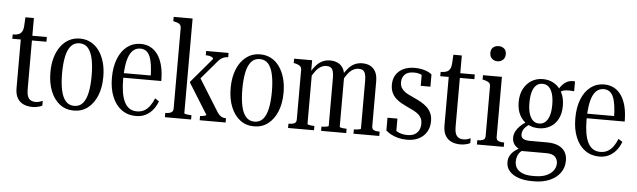

<svg xmlns="http://www.w3.org/2000/svg" viewBox="-56 -968 4725 1424"><g transform="rotate(5 2307.0 -256.0)"><path d="M7 -481V-513H9Q34 -513 50.5 -519.5Q67 -526 76 -541.5Q85 -557 86 -582L113 -516H261V-481ZM153 -117Q153 -84 161 -64.5Q169 -45 184 -37Q199 -29 218 -29Q238 -29 252 -34.5Q266 -40 272 -42V-7Q265 -2 254 1.5Q243 5 229.5 7.5Q216 10 199 10Q163 10 134 -2.5Q105 -15 87.5 -43.5Q70 -72 70 -120V-516L83 -520L90 -648H153Z M704 -258Q704 -178 679.5 -118Q655 -58 611 -24Q567 10 507 10Q447 10 403 -23.5Q359 -57 334.5 -117.5Q310 -178 310 -258Q310 -318 324 -367Q338 -416 364 -451.5Q390 -487 426 -506.5Q462 -526 507 -526Q552 -526 588 -507Q624 -488 650 -452Q676 -416 690 -367Q704 -318 704 -258ZM397 -258Q397 -186 408 -133.5Q419 -81 443.5 -53Q468 -25 507 -25Q547 -25 571 -53Q595 -81 606 -133.5Q617 -186 617 -258Q617 -330 606 -382.5Q595 -435 571 -463Q547 -491 507 -491Q468 -491 443.5 -463Q419 -435 408 -382.5Q397 -330 397 -258Z M852 -256Q852 -200 859 -157.5Q866 -115 880.5 -85.5Q895 -56 918 -40.5Q941 -25 974 -25Q1006 -25 1030 -39Q1054 -53 1071 -77.5Q1088 -102 1101 -133L1131 -113Q1116 -74 1092.5 -46.5Q1069 -19 1038.5 -4.5Q1008 10 969 10Q909 10 863.5 -22.5Q818 -55 793 -115.5Q768 -176 768 -257Q768 -339 792 -399.5Q816 -460 859.5 -493Q903 -526 960 -526Q1000 -526 1032 -509.5Q1064 -493 1087 -460.5Q1110 -428 1122.5 -379.5Q1135 -331 1135 -265H831V-299H1074L1054 -287Q1053 -339 1047.5 -377.5Q1042 -416 1031 -441Q1020 -466 1002.5 -478.5Q985 -491 960 -491Q932 -491 911.5 -475.5Q891 -460 878 -430Q865 -400 858.5 -356Q852 -312 852 -256Z M1637 0H1444V-32H1446Q1453 -32 1463.5 -33.5Q1474 -35 1482 -38Q1490 -41 1490 -44L1348 -272V-278L1503 -461Q1503 -469 1495.5 -473.5Q1488 -478 1476.5 -481Q1465 -484 1453 -484H1447V-516H1614V-484H1610Q1600 -484 1588 -480.5Q1576 -477 1564 -469.5Q1552 -462 1541 -449L1410 -295L1414 -324L1574 -67Q1583 -55 1592 -47Q1601 -39 1612 -35.5Q1623 -32 1633 -32H1637ZM1326 -747V-42Q1326 -39 1334 -37Q1342 -35 1354 -33.5Q1366 -32 1378 -32H1380V0H1185V-32H1186Q1203 -32 1215.5 -35Q1228 -38 1236 -46Q1244 -54 1244 -68V-668Q1244 -683 1238.5 -691Q1233 -699 1222 -704Q1211 -709 1193 -713L1185 -715V-747Z M2046 -258Q2046 -178 2021.5 -118Q1997 -58 1953 -24Q1909 10 1849 10Q1789 10 1745 -23.5Q1701 -57 1676.5 -117.5Q1652 -178 1652 -258Q1652 -318 1666 -367Q1680 -416 1706 -451.5Q1732 -487 1768 -506.5Q1804 -526 1849 -526Q1894 -526 1930 -507Q1966 -488 1992 -452Q2018 -416 2032 -367Q2046 -318 2046 -258ZM1739 -258Q1739 -186 1750 -133.5Q1761 -81 1785.5 -53Q1810 -25 1849 -25Q1889 -25 1913 -53Q1937 -81 1948 -133.5Q1959 -186 1959 -258Q1959 -330 1948 -382.5Q1937 -435 1913 -463Q1889 -491 1849 -491Q1810 -491 1785.5 -463Q1761 -435 1750 -382.5Q1739 -330 1739 -258Z M2102 0V-32H2104Q2129 -32 2145 -39Q2161 -46 2161 -68V-437Q2161 -452 2155.5 -459.5Q2150 -467 2139 -472.5Q2128 -478 2111 -482L2102 -483V-516H2236V-430L2243 -420V-43Q2243 -39 2250.5 -37Q2258 -35 2270 -33.5Q2282 -32 2293 -32H2295V0ZM2535 0H2348V-32H2350Q2360 -32 2372 -33Q2384 -34 2392.5 -36.5Q2401 -39 2401 -42V-399Q2401 -431 2395 -449.5Q2389 -468 2377 -475.5Q2365 -483 2347 -483Q2324 -483 2304 -471.5Q2284 -460 2266 -436.5Q2248 -413 2230 -378L2227 -424Q2247 -457 2267.5 -479.5Q2288 -502 2313 -514Q2338 -526 2370 -526Q2403 -526 2429 -513Q2455 -500 2469 -473Q2483 -446 2483 -404V-43Q2483 -39 2490.5 -37Q2498 -35 2510 -33.5Q2522 -32 2534 -32H2535ZM2781 0H2589V-32H2590Q2600 -32 2612 -33.5Q2624 -35 2632.5 -37Q2641 -39 2641 -42V-399Q2641 -431 2635 -449.5Q2629 -468 2617 -475.5Q2605 -483 2587 -483Q2564 -483 2543.5 -471.5Q2523 -460 2505.5 -437Q2488 -414 2470 -379L2467 -424Q2487 -456 2507 -479Q2527 -502 2552.5 -514Q2578 -526 2610 -526Q2643 -526 2668.5 -513Q2694 -500 2708.5 -472.5Q2723 -445 2723 -399V-68Q2723 -46 2738 -39Q2753 -32 2779 -32H2781Z M3084 -118Q3084 -141 3076 -157.5Q3068 -174 3053.5 -186.5Q3039 -199 3018.5 -209.5Q2998 -220 2972 -232Q2948 -243 2924.5 -256Q2901 -269 2882 -287Q2863 -305 2852 -329.5Q2841 -354 2841 -388Q2841 -430 2860.5 -461Q2880 -492 2915.5 -509Q2951 -526 3000 -526Q3032 -526 3057 -520Q3082 -514 3100 -505.5Q3118 -497 3127 -488V-397H3055V-491Q3063 -492 3069.5 -486.5Q3076 -481 3080.5 -474Q3085 -467 3087 -460.5Q3089 -454 3087 -450Q3078 -464 3064.5 -473Q3051 -482 3034.5 -486.5Q3018 -491 2997 -491Q2949 -491 2928 -468Q2907 -445 2907 -412Q2907 -388 2916 -372Q2925 -356 2940 -344Q2955 -332 2975.5 -322.5Q2996 -313 3019 -302Q3044 -291 3067.5 -277.5Q3091 -264 3110.5 -246Q3130 -228 3142 -203Q3154 -178 3154 -142Q3154 -97 3133.5 -62.5Q3113 -28 3076 -9Q3039 10 2987 10Q2951 10 2921 2Q2891 -6 2868 -18.5Q2845 -31 2830 -45V-140H2904V-28Q2895 -34 2889 -39Q2883 -44 2880 -49Q2877 -54 2877 -59Q2877 -64 2881 -71Q2892 -55 2908.5 -45Q2925 -35 2945 -30Q2965 -25 2987 -25Q3022 -25 3043 -37.5Q3064 -50 3074 -71Q3084 -92 3084 -118Z M3193 -481V-513H3195Q3220 -513 3236.5 -519.5Q3253 -526 3262 -541.5Q3271 -557 3272 -582L3299 -516H3447V-481ZM3339 -117Q3339 -84 3347 -64.5Q3355 -45 3370 -37Q3385 -29 3404 -29Q3424 -29 3438 -34.5Q3452 -40 3458 -42V-7Q3451 -2 3440 1.5Q3429 5 3415.5 7.5Q3402 10 3385 10Q3349 10 3320 -2.5Q3291 -15 3273.5 -43.5Q3256 -72 3256 -120V-516L3269 -520L3276 -648H3339Z M3606 -628Q3581 -628 3564.5 -643.5Q3548 -659 3548 -685Q3548 -713 3564.5 -727Q3581 -741 3606 -741Q3630 -741 3646.5 -727Q3663 -713 3663 -685Q3663 -659 3646.5 -643.5Q3630 -628 3606 -628ZM3649 -516V-68Q3649 -46 3665.5 -39Q3682 -32 3707 -32H3708V0H3508V-32H3510Q3535 -32 3551 -39Q3567 -46 3567 -68V-437Q3567 -458 3554.5 -467Q3542 -476 3517 -482L3508 -483V-516Z M4192 -456Q4158 -460 4134.5 -458Q4111 -456 4096 -447Q4081 -438 4071 -419L4061 -434Q4073 -460 4086.5 -479Q4100 -498 4116.5 -510.5Q4133 -523 4151.5 -527.5Q4170 -532 4192 -530ZM3954 -160Q3907 -160 3869.5 -181.5Q3832 -203 3810.5 -243.5Q3789 -284 3789 -341Q3789 -398 3811 -439.5Q3833 -481 3870 -503.5Q3907 -526 3954 -526Q4001 -526 4038.5 -503.5Q4076 -481 4097 -439.5Q4118 -398 4118 -341Q4118 -284 4097 -243.5Q4076 -203 4038.5 -181.5Q4001 -160 3954 -160ZM3954 -195Q3980 -195 3999 -211.5Q4018 -228 4028.5 -260Q4039 -292 4039 -341Q4039 -390 4029 -423Q4019 -456 4000.5 -473.5Q3982 -491 3954 -491Q3926 -491 3907 -473.5Q3888 -456 3878.5 -423Q3869 -390 3869 -341Q3869 -293 3879.5 -260.5Q3890 -228 3908.5 -211.5Q3927 -195 3954 -195ZM3935 235Q3883 235 3840 221Q3797 207 3771 179Q3745 151 3745 109Q3745 82 3758 59.5Q3771 37 3795.5 19Q3820 1 3854 -14L3868 3Q3849 12 3834.5 26Q3820 40 3813 59Q3806 78 3806 101Q3806 129 3820 150Q3834 171 3863.5 183.5Q3893 196 3937 196H3955Q4004 196 4038.5 182Q4073 168 4092 143Q4111 118 4111 88Q4111 59 4092 39Q4073 19 4023 19H3837L3838 13Q3816 4 3801 -8Q3786 -20 3778.5 -36.5Q3771 -53 3771 -73Q3771 -98 3782 -120Q3793 -142 3813 -162Q3833 -182 3861 -199L3885 -182Q3869 -172 3856.5 -160Q3844 -148 3837.5 -134Q3831 -120 3831 -103Q3831 -81 3848 -71Q3865 -61 3898 -61H4024Q4074 -61 4107.5 -46.5Q4141 -32 4158.5 -5Q4176 22 4176 62Q4176 115 4147 154Q4118 193 4068 214Q4018 235 3957 235Z M4302 -256Q4302 -200 4309 -157.5Q4316 -115 4330.5 -85.5Q4345 -56 4368 -40.5Q4391 -25 4424 -25Q4456 -25 4480 -39Q4504 -53 4521 -77.5Q4538 -102 4551 -133L4581 -113Q4566 -74 4542.5 -46.5Q4519 -19 4488.5 -4.5Q4458 10 4419 10Q4359 10 4313.5 -22.5Q4268 -55 4243 -115.5Q4218 -176 4218 -257Q4218 -339 4242 -399.5Q4266 -460 4309.5 -493Q4353 -526 4410 -526Q4450 -526 4482 -509.5Q4514 -493 4537 -460.5Q4560 -428 4572.5 -379.5Q4585 -331 4585 -265H4281V-299H4524L4504 -287Q4503 -339 4497.5 -377.5Q4492 -416 4481 -441Q4470 -466 4452.5 -478.5Q4435 -491 4410 -491Q4382 -491 4361.5 -475.5Q4341 -460 4328 -430Q4315 -400 4308.5 -356Q4302 -312 4302 -256Z"/></g></svg>

Font: Roboto Serif 120pt ExtraCondensed
Style: Regular
Weight: 400
Width: 2
Designer: Greg Gazdowicz
Foundry: Commercial Type
Version: Version 1.008